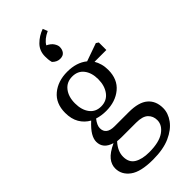

<svg xmlns="http://www.w3.org/2000/svg" viewBox="-310 -834 1137 1137"><g transform="rotate(-45 259.0 -265.0)"><path d="M118 102Q118 151 153 172Q188 193 247 193Q330 193 372.5 163.5Q415 134 415 92Q415 58 392 36Q369 14 315 14H198Q188 14 178 13.5Q168 13 158 12Q118 56 118 102ZM239 -160Q200 -160 165 -171Q140 -139 140 -115Q140 -61 210 -61H329Q412 -61 451 -27.5Q490 6 490 66Q490 109 461 149Q432 189 375 214.5Q318 240 232 240Q129 240 82.5 205.5Q36 171 36 118Q36 86 58 58.5Q80 31 135 5Q68 -15 68 -73Q68 -96 83.5 -122.5Q99 -149 136 -183Q100 -203 79.5 -238Q59 -273 59 -324Q59 -403 110.5 -445.5Q162 -488 240 -488Q318 -488 367 -448L480 -488L495 -478V-415H396Q407 -397 413.5 -374Q420 -351 420 -324Q420 -245 368.5 -202.5Q317 -160 239 -160ZM237 -200Q285 -200 312 -236Q339 -272 339 -327Q339 -380 313.5 -413.5Q288 -447 241 -447Q194 -447 167 -412.5Q140 -378 140 -323Q140 -268 165.5 -234Q191 -200 237 -200ZM211 -645Q211 -692 242.5 -723.5Q274 -755 317 -770L329 -740Q281 -718 263 -686Q290 -673 301.5 -655Q313 -637 313 -623Q313 -601 301.5 -586Q290 -571 265 -571Q253 -571 241 -576Q229 -581 217 -593Q213 -608 212 -620Q211 -632 211 -645Z"/></g></svg>

Font: Source Serif 4
Style: Regular
Weight: 400
Designer: Frank Grießhammer
Foundry: Adobe
Version: Version 4.005;hotconv 1.1.0;makeotfexe 2.6.0